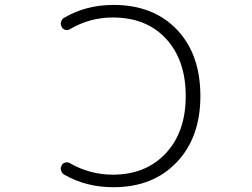

<svg xmlns="http://www.w3.org/2000/svg" viewBox="-20 -784 1040 792"><path d="M445.3 -711.9Q349.6 -711.9 267.6 -663.1Q258.8 -658.2 248.5 -661.1Q238.3 -664.1 234.4 -673.8Q230.5 -679.7 230.5 -686.5Q230.5 -690.4 232.4 -694.3Q235.4 -706.1 245.1 -710.9Q335 -763.7 448.2 -763.7Q612.3 -763.7 709.5 -662.1Q806.6 -560.5 806.6 -387.7Q806.6 -216.8 708.5 -114.3Q610.4 -11.7 448.2 -11.7Q335 -11.7 245.1 -63.5Q235.4 -68.4 232.4 -80.1Q230.5 -84 230.5 -87.9Q230.5 -94.7 234.4 -101.6Q238.3 -110.4 248.5 -113.3Q258.8 -116.2 267.6 -111.3Q350.6 -63.5 445.3 -63.5Q581.1 -63.5 663.6 -151.4Q746.1 -239.3 746.1 -387.7Q746.1 -536.1 665 -624Q584 -711.9 445.3 -711.9Z"/></svg>

Font: Rounded-X Mgen+ 1m light
Style: Regular
Weight: 200
Designer: [Source Han Sans]
Ryoko NISHIZUKA  (kana & ideographs); Paul D. Hunt (Latin, Greek & Cyrillic); Wenlong ZHANG  (bopomofo
Version: Version 1.059.20150602